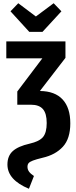

<svg xmlns="http://www.w3.org/2000/svg" viewBox="-20 -948 471 1188"><path d="M243 -751H161L45 -878L93 -928L202 -846L312 -928L360 -878ZM415 -185Q415 -90 369 -40Q323 10 244 28Q203 38 183.5 45.5Q164 53 157 61.5Q150 70 150 84Q150 101 160 114.5Q170 128 190 141L159 220Q26 165 26 70Q26 17 59 -13Q92 -43 163 -59Q224 -73 246.5 -100.5Q269 -128 269 -187Q269 -246 245.5 -273Q222 -300 172 -300H87V-382L242 -587H19V-692H385V-590L227 -385Q320 -384 367.5 -332.5Q415 -281 415 -185Z"/></svg>

Font: Fira Sans Extra Condensed SemiBold
Style: Regular
Weight: 600
Width: 1
Designer: Carrois Corporate & Edenspiekermann AG
Foundry: Carrois Corporate GbR & Edenspiekermann AG
Version: Version 4.203